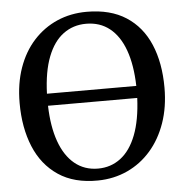

<svg xmlns="http://www.w3.org/2000/svg" viewBox="-54 -804 830 866"><g transform="rotate(-5 361.5 -370.5)"><path d="M355.5 11Q247.5 12.5 175.8 -35.8Q104 -84 68.5 -170Q33 -256 33 -367.5Q33 -455.5 58 -526.5Q83 -597.5 128.8 -647.8Q174.5 -698 236 -724.8Q297.5 -751.5 370 -751.5Q477 -751.5 548 -705.5Q619 -659.5 654.5 -576Q690 -492.5 690 -380Q690 -292.5 665 -221Q640 -149.5 595 -98Q550 -46.5 488.8 -18.2Q427.5 10 355.5 11ZM360 -42.5Q418 -42.5 462.5 -76.2Q507 -110 533 -177.2Q559 -244.5 563.5 -344.5H159.5Q162 -250.5 186 -183Q210 -115.5 254.2 -79Q298.5 -42.5 360 -42.5ZM159.5 -399H564Q561.5 -494 537.5 -560.8Q513.5 -627.5 469.2 -662.8Q425 -698 362.5 -698Q304 -698 259.5 -665.2Q215 -632.5 189 -566Q163 -499.5 159.5 -399Z"/></g></svg>

Font: Merriweather Medium
Style: Regular
Weight: 500
Version: Version 2.100